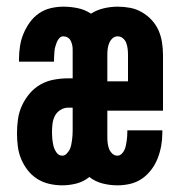

<svg xmlns="http://www.w3.org/2000/svg" viewBox="-20 -548 540 576"><path d="M167 8Q147 8 127.5 3.5Q108 -1 91.5 -11.5Q75 -22 63 -37.5Q51 -53 43.5 -71Q36 -89 33.5 -108.5Q31 -128 31 -148Q31 -170 34 -191Q37 -212 46 -231.5Q55 -251 69 -267.5Q83 -284 101.5 -294.5Q120 -305 141.5 -309Q163 -313 184 -313H198V-400Q198 -407 196.5 -413.5Q195 -420 192 -426Q189 -432 183 -435.5Q177 -439 170 -439Q163 -439 158 -433.5Q153 -428 150.5 -421.5Q148 -415 146 -408.5Q144 -402 143.5 -395Q143 -388 142.5 -381Q142 -374 142 -367V-363H37V-371Q37 -390 40 -409.5Q43 -429 50.5 -447Q58 -465 69.5 -481Q81 -497 97 -508Q113 -519 132 -523.5Q151 -528 170 -528Q192 -528 213.5 -523.5Q235 -519 253 -507Q270 -518 291 -523Q312 -528 333 -528Q352 -528 370.5 -524.5Q389 -521 405.5 -511.5Q422 -502 435 -488Q448 -474 455.5 -457Q463 -440 466 -421Q469 -402 469 -383V-216H302V-137Q302 -128 303 -119Q304 -110 307 -102Q310 -94 316.5 -87.5Q323 -81 332 -81Q339 -81 344.5 -86Q350 -91 353 -97.5Q356 -104 357.5 -111Q359 -118 360 -125Q361 -132 361.5 -139Q362 -146 362 -153V-157H467V-149Q467 -129 463.5 -110Q460 -91 453 -73Q446 -55 434 -39Q422 -23 406 -12Q390 -1 371 3.5Q352 8 332 8Q310 8 288 2.5Q266 -3 248 -17Q231 -3 209.5 2.5Q188 8 167 8ZM302 -304H364V-383Q364 -392 363 -401Q362 -410 359 -418.5Q356 -427 349 -433Q342 -439 333 -439Q324 -439 317.5 -433Q311 -427 307.5 -418.5Q304 -410 303 -401Q302 -392 302 -383ZM167 -81Q174 -81 179.5 -86.5Q185 -92 188.5 -98.5Q192 -105 193.5 -112.5Q195 -120 196 -127Q197 -134 197.5 -141.5Q198 -149 198 -157V-225H184Q172 -225 161 -218Q150 -211 144.5 -200Q139 -189 137.5 -176.5Q136 -164 136 -152Q136 -142 137 -131Q138 -120 140.5 -110Q143 -100 149.5 -90.5Q156 -81 167 -81Z"/></svg>

Font: Iosevka Extrabold
Style: Regular
Weight: 800
Monospace: yes
Designer: Belleve Invis
Foundry: Belleve Invis
Version: Version 32.5.0; ttfautohint (v1.8.4)